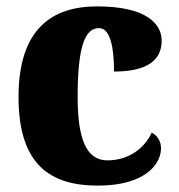

<svg xmlns="http://www.w3.org/2000/svg" viewBox="-20 -571 559 601"><path d="M286 10C433 10 484 -56 484 -107C484 -127 474 -146 455 -156C433 -108 384 -69 316 -69C250 -69 223 -137 223 -268C223 -434 249 -483 290 -483C326 -483 337 -419 337 -347C467 -347 486 -403 486 -444C486 -497 437 -551 284 -551C146 -551 38 -484 38 -267C38 -56 137 10 286 10Z"/></svg>

Font: Noto Serif Tamil SemiCondensed Black
Style: Italic
Weight: 900
Width: 4
Italic angle: -12°
Designer: Indian Type Foundry, Tom Grace, and the Monotype Design Team
Foundry: Monotype Imaging Inc.
Version: Version 2.003